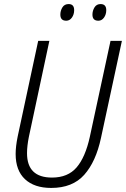

<svg xmlns="http://www.w3.org/2000/svg" viewBox="-20 -915 620 945"><path d="M503 -865Q503 -895 475 -895Q455 -895 445 -878.5Q435 -862 435 -843Q435 -813 464 -813Q481 -813 492 -828.5Q503 -844 503 -865ZM345 -865Q345 -895 318 -895Q297 -895 287 -878.5Q277 -862 277 -843Q277 -813 306 -813Q323 -813 334 -828.5Q345 -844 345 -865ZM477 -236 580 -714H524L422 -241Q400 -141 357 -91Q314 -41 236 -41Q113 -41 113 -161Q113 -196 122 -241L223 -714H168L67 -243Q57 -194 57 -157Q57 -76 103 -33Q149 10 232 10Q337 10 394.5 -54.5Q452 -119 477 -236Z"/></svg>

Font: Noto Sans UI SemiCondensed Light
Style: Italic
Weight: 300
Width: 4
Designer: Monotype Design Team
Foundry: Monotype Imaging Inc.
Version: 1.001